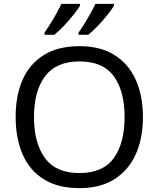

<svg xmlns="http://www.w3.org/2000/svg" viewBox="-20 -964 821 994"><path d="M720 -358Q720 -247 682.5 -164.5Q645 -82 572 -36Q499 10 391 10Q280 10 206.5 -36Q133 -82 97 -165Q61 -248 61 -359Q61 -469 97 -551Q133 -633 206.5 -679Q280 -725 392 -725Q499 -725 572 -679.5Q645 -634 682.5 -551.5Q720 -469 720 -358ZM156 -358Q156 -223 213 -145.5Q270 -68 391 -68Q513 -68 569 -145.5Q625 -223 625 -358Q625 -493 569 -569.5Q513 -646 392 -646Q271 -646 213.5 -569.5Q156 -493 156 -358ZM570 -934Q560 -917 537 -888Q514 -859 487 -830.5Q460 -802 437 -784H387V-796Q401 -815 417 -841Q433 -867 448.5 -894.5Q464 -922 474 -944H570ZM394 -934Q384 -917 361 -888Q338 -859 311 -830.5Q284 -802 261 -784H211V-796Q232 -825 257 -867.5Q282 -910 298 -944H394Z"/></svg>

Font: Noto Sans Tifinagh Ahaggar
Style: Regular
Weight: 400
Designer: JamraPatel
Foundry: JamraPatel LLC
Version: Version 2.006; ttfautohint (v1.8.4.7-5d5b)